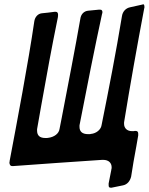

<svg xmlns="http://www.w3.org/2000/svg" viewBox="-20 -782 694 896"><path d="M554 83C574 79 587 63 592 42C599 -4 607 -51 616 -98C619 -115 622 -132 625 -150C625 -153 625 -156 625 -158C625 -166 622 -171 613 -171H609L604 -170H596C573 -170 559 -184 559 -204V-211C588 -389 619 -563 653 -743C654 -745 654 -747 654 -749C654 -757 652 -762 649 -762C648 -762 645 -761 641 -760L587 -748C567 -744 552 -728 549 -706C521 -536 488 -367 454 -198C451 -177 429 -159 404 -157L400 -156H391C363 -156 351 -169 351 -190V-197C382 -358 425 -574 456 -716C457 -719 458 -722 458 -725C458 -732 455 -737 447 -737H442L391 -732C372 -730 358 -716 355 -695C332 -563 297 -383 268 -232L258 -181C255 -158 233 -143 207 -139H205L200 -138H192C166 -138 153 -149 153 -173V-179C160 -218 166 -255 172 -287C203 -459 217 -539 251 -706L250 -705C251 -708 251 -711 251 -713C251 -721 248 -727 240 -727H235C215 -724 195 -722 175 -720C157 -718 143 -703 140 -682C112 -490 59 -211 25 -31C25 -30 25 -30 25 -29L24 -24C24 -16 27 -7 37 -7H42C179 -17 320 -27 457 -36H461C488 -36 501 -21 501 -1C501 2 501 6 499 10L500 8C496 30 492 51 487 74C487 77 487 80 487 83C487 93 491 94 500 94Z"/></svg>

Font: Bangerz
Style: Regular
Weight: 400
Designer: vernon adams
Foundry: Vernon Adams
Version: Version 2.10;December 28, 2023;FontCreator 13.0.0.2683 64-bi